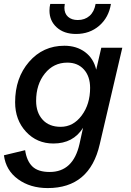

<svg xmlns="http://www.w3.org/2000/svg" viewBox="-31 -743 665 978"><path d="M356 -570Q295 -570 258 -603.5Q221 -637 221 -689Q221 -707 225 -723H299Q297 -709 297 -704Q297 -674 315.5 -657.5Q334 -641 365 -641Q401 -641 425 -662Q449 -683 456 -723H534Q523 -654 474.5 -612Q426 -570 356 -570ZM485 -500H592L477 -8Q426 215 212 215Q123 215 61 170Q-1 125 -11 48L97 22Q105 77 134 105Q163 133 222 133Q342 133 374 -10L392 -92Q342 -12 241 -12Q157 -12 101.5 -72Q46 -132 46 -222Q46 -346 117 -428Q188 -510 297 -510Q359 -510 402.5 -477.5Q446 -445 459 -388ZM278 -97Q342 -97 385 -154.5Q428 -212 428 -295Q428 -354 396.5 -389Q365 -424 312 -424Q242 -424 197.5 -368.5Q153 -313 153 -229Q153 -170 186 -133.5Q219 -97 278 -97Z"/></svg>

Font: Elaine Sans Medium
Style: Italic
Weight: 500
Italic angle: -13°
Designer: Wei Huang
Foundry: Wei Huang
Version: Version 2.001;December 24, 2019;FontCreator 12.0.0.2547 64-b